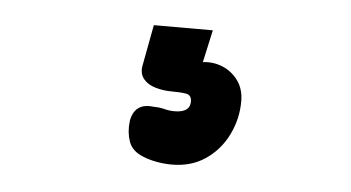

<svg xmlns="http://www.w3.org/2000/svg" viewBox="-30 -57 540 295"><g transform="rotate(5 240.0 90.5)"><path d="M243 196Q232 196 220.5 194Q209 192 199 188Q181 181 176 166.5Q171 152 173 136V135Q178 106 208 110Q217 110 224.5 112Q232 114 240 114Q264 114 264 97Q264 87 255.5 85.5Q247 84 232 84Q220 84 208 80.5Q196 77 189.5 69Q183 61 185 49L197 -15H288L277 35Q293 33 307.5 39Q322 45 331.5 58Q341 71 341 90Q341 117 329 141.5Q317 166 295 181Q273 196 243 196Z"/></g></svg>

Font: Winky Sans SemiBold
Style: Regular
Weight: 600
Designer: Simon Atzbach
Foundry: typofactur
Version: Version 1.205